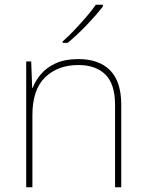

<svg xmlns="http://www.w3.org/2000/svg" viewBox="-20 -786 613 806"><path d="M309 -538Q395 -538 442 -491Q489 -444 489 -346V0H463V-345Q463 -433 422.5 -473Q382 -513 309 -513Q223 -513 169.5 -461.5Q116 -410 116 -302V0H90V-528H111L115 -417H117Q129 -448 152.5 -475.5Q176 -503 214.5 -520.5Q253 -538 309 -538ZM412 -759Q386 -725 345 -682Q304 -639 264 -606H243V-612Q266 -632 292.5 -660Q319 -688 343.5 -716.5Q368 -745 382 -766H412Z"/></svg>

Font: Noto Sans Oriya Thin
Style: Regular
Weight: 100
Designer: Amélie Bonet and Sol Matas
Foundry: Google LLC
Version: Version 2.006; ttfautohint (v1.8.4.7-5d5b)